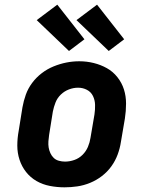

<svg xmlns="http://www.w3.org/2000/svg" viewBox="-20 -793 640 821"><path d="M256 8Q224 8 193 2Q162 -4 136 -19Q110 -34 91.5 -57.5Q73 -81 63.5 -110Q54 -139 54 -170.5Q54 -202 60 -234L76 -334Q81 -362 90.5 -388.5Q100 -415 117.5 -438.5Q135 -462 158.5 -480Q182 -498 209 -509Q236 -520 263.5 -525.5Q291 -531 319 -531Q351 -531 381 -523.5Q411 -516 437 -501.5Q463 -487 482 -463Q501 -439 510 -410.5Q519 -382 519 -350Q519 -318 514 -286L497 -186Q493 -159 483 -132Q473 -105 456 -81.5Q439 -58 415.5 -40Q392 -22 365 -11Q338 0 310.5 4Q283 8 256 8ZM258 -102Q278 -102 298 -109Q318 -116 333 -131Q348 -146 356 -165Q364 -184 367 -204L384 -304Q387 -324 386.5 -344.5Q386 -365 377.5 -382.5Q369 -400 351.5 -409Q334 -418 314 -418Q294 -418 274.5 -410.5Q255 -403 240 -388.5Q225 -374 217.5 -355Q210 -336 206 -316L190 -216Q188 -203 187 -189Q186 -175 188 -162.5Q190 -150 195.5 -138Q201 -126 210 -117.5Q219 -109 232 -105.5Q245 -102 258 -102ZM445 -575 307 -707 395 -773 511 -625ZM275 -575 137 -707 225 -773 341 -625Z"/></svg>

Font: Iosevka Etoile XBdObl
Style: Regular
Weight: 800
Italic angle: -9°
Designer: Belleve Invis
Foundry: Belleve Invis
Version: Version 15.5.2; ttfautohint (v1.8.4)